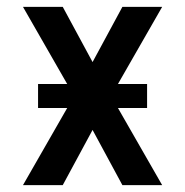

<svg xmlns="http://www.w3.org/2000/svg" viewBox="-20 -540 540 560"><path d="M47 0 176 -225H91V-295H176L47 -520H163L250 -359L337 -520H453L324 -295H409V-225H324L453 0H337L250 -161L163 0Z"/></svg>

Font: Iosevka SS04 Semibold
Style: Regular
Weight: 600
Monospace: yes
Designer: Belleve Invis
Foundry: Belleve Invis
Version: Version 19.0.0; ttfautohint (v1.8.4)